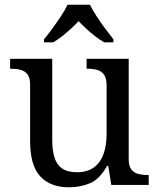

<svg xmlns="http://www.w3.org/2000/svg" viewBox="-20 -786 675 816"><path d="M273 10Q194 10 151 -36.5Q108 -83 108 -186V-426Q108 -456 96.5 -470.5Q85 -485 66.5 -489.5Q48 -494 26 -494H23V-536H202V-191Q202 -148 211.5 -117Q221 -86 244 -70Q267 -54 307 -54Q351 -54 379 -74.5Q407 -95 420 -131.5Q433 -168 433 -216V-422Q433 -454 422 -469Q411 -484 392.5 -489Q374 -494 351 -494H348V-536H527V-109Q527 -80 538.5 -65.5Q550 -51 568.5 -46.5Q587 -42 609 -42H612V0H453L440 -81H435Q404 -25 363 -7.5Q322 10 273 10ZM167 -619Q183 -638 202 -664Q221 -690 239 -717Q257 -744 267 -766H362Q373 -744 390.5 -717Q408 -690 427.5 -664Q447 -638 462 -619V-606H423Q404 -617 384.5 -632Q365 -647 347 -663.5Q329 -680 314 -696Q299 -680 281 -663.5Q263 -647 244 -632Q225 -617 206 -606H167Z"/></svg>

Font: Noto Rashi Hebrew
Style: Regular
Weight: 400
Version: Version 1.006